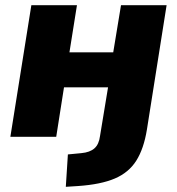

<svg xmlns="http://www.w3.org/2000/svg" viewBox="-20 -528 683 741"><path d="M234 193 242 68 294 63Q327 60 344.5 44.5Q362 29 366 -3L397 -191H227L197 0H20L101 -508H277L248 -326H417L447 -508H623L547 -28Q535 46 506 92Q477 138 423 161Q369 184 281 190Z"/></svg>

Font: Winston ExtraBold
Style: Italic
Weight: 800
Italic angle: -9°
Designer: Original fonts by Vernon Adams / Changes by Cristiano Sobral
Foundry: Original fonts by Vernon Adams / Changes by Cristiano Sobral
Version: Version 2.503;July 17, 2020;FontCreator 13.0.0.2655 64-bit